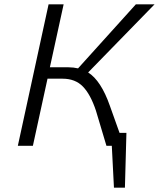

<svg xmlns="http://www.w3.org/2000/svg" viewBox="-20 -678 739 893"><path d="M491 -186 536 -60H568L561 195H510L500 0H475L426 -164Q401 -239 365.5 -275.5Q330 -312 271 -312H201L133 0H63L206 -658H276L212 -365H299Q321 -365 343 -360L612 -658H699L390 -341Q450 -303 491 -186Z"/></svg>

Font: EauTest
Style: Italic
Weight: 400
Italic angle: -12°
Designer: Christian Thalmann (Catharsis Fonts)
Version: Version 0.001;PS 000.001;hotconv 1.0.88;makeotf.lib2.5.64775